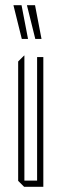

<svg xmlns="http://www.w3.org/2000/svg" viewBox="-20 -720 237 740"><path d="M123 0V-500H147V0H124ZM73 0 50 -23V-24H123V0ZM50 -24V-483L73 -506H74V-24ZM116 -570 84 -699V-700H115L140 -570ZM64 -570 32 -699V-700H63L88 -570Z"/></svg>

Font: Foldit Thin
Style: Regular
Weight: 100
Designer: Sophia Tai
Foundry: Sophia Tai
Version: Version 1.003